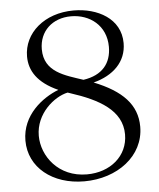

<svg xmlns="http://www.w3.org/2000/svg" viewBox="-54 -790 706 854"><g transform="rotate(-5 299.5 -363.5)"><path d="M288.4 17C435.4 17 556.8 -72.4 556.8 -203.8C556.8 -302.2 492.5 -367.5 367.5 -417.3C456 -440 515.6 -496.8 515.6 -580.3C515.6 -690.3 412.6 -744.3 306.1 -744.3C175.4 -744.3 82.4 -662.6 82.4 -558.2C82.4 -494.3 117.5 -438.9 208.1 -398.4C136.4 -370.7 42.6 -300.4 42.6 -186.1C42.6 -66.1 146.3 17 288.4 17ZM103.7 -202.4C103.7 -301.1 187.5 -370 248.2 -382.8L259.6 -378.9C386 -338.1 486.5 -282.7 486.5 -175.4C486.5 -78.1 406.2 -12.8 302.6 -12.8C175.4 -12.8 103.7 -111.5 103.7 -202.4ZM150.6 -584.5C150.6 -665.5 209.5 -719.5 292.6 -719.5C375.7 -719.5 448.9 -665.5 448.9 -569.6C448.9 -496.8 409.1 -445.7 323.5 -433.2C243.6 -460.2 150.6 -481.9 150.6 -584.5Z"/></g></svg>

Font: Margiela Serif Light
Style: Regular
Weight: 300
Designer: Andreas Faust, Stefan Endress
Version: Version 1.002;FEAKit 1.0